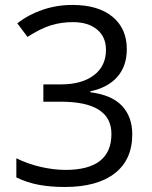

<svg xmlns="http://www.w3.org/2000/svg" viewBox="-20 -744 612 774"><path d="M491.2 -545.9Q491.2 -477.5 452.9 -434.1Q414.6 -390.6 344.2 -376V-372.1Q430.2 -361.3 471.7 -317.4Q513.2 -273.4 513.2 -202.1Q513.2 -100.1 442.4 -45.2Q371.6 9.8 241.2 9.8Q184.6 9.8 137.5 1.2Q90.3 -7.3 45.9 -28.8V-106Q92.3 -83 144.8 -71Q197.3 -59.1 244.1 -59.1Q429.2 -59.1 429.2 -204.1Q429.2 -334 225.1 -334H154.8V-403.8H226.1Q309.6 -403.8 358.4 -440.7Q407.2 -477.5 407.2 -543Q407.2 -595.2 371.3 -625Q335.4 -654.8 273.9 -654.8Q227.1 -654.8 185.5 -642.1Q144 -629.4 90.8 -595.2L49.8 -649.9Q93.8 -684.6 151.1 -704.3Q208.5 -724.1 272 -724.1Q376 -724.1 433.6 -676.5Q491.2 -628.9 491.2 -545.9Z"/></svg>

Font: f3_58770 
Style: Regular
Weight: 400
Foundry: Ascender Corporation
Version: Version 1.10